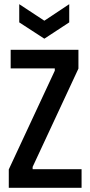

<svg xmlns="http://www.w3.org/2000/svg" viewBox="-20 -898 432 918"><path d="M22 0V-88L242 -560V-571H31V-660H355V-570L136 -100V-89H370V0ZM72 -878 192 -799 311 -878V-791L192 -713L72 -791Z"/></svg>

Font: Bricolage Grotesque Condensed Medium
Style: Regular
Weight: 500
Width: 3
Designer: Mathieu Triay
Foundry: Atelier Triay
Version: Version 1.000;gftools[0.9.30]